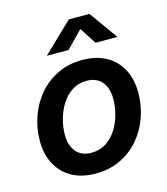

<svg xmlns="http://www.w3.org/2000/svg" viewBox="-112 -834 812 932"><g transform="rotate(-15 293.5 -367.5)"><path d="M254.9 11.2Q185.5 11.2 135.7 -16.4Q85.9 -43.9 59.1 -94Q32.2 -144 32.2 -210.9Q32.2 -275.4 53.2 -334.5Q74.2 -393.6 113.5 -439.5Q152.8 -485.4 208.3 -512Q263.7 -538.6 332 -538.6Q401.4 -538.6 451.4 -511Q501.5 -483.4 528.1 -433.1Q554.7 -382.8 554.7 -315.4Q554.7 -251.5 533.9 -192.6Q513.2 -133.8 473.9 -87.9Q434.6 -42 379.4 -15.4Q324.2 11.2 254.9 11.2ZM260.3 -91.8Q302.2 -91.8 334 -112.3Q365.7 -132.8 387 -166.3Q408.2 -199.7 418.9 -239.5Q429.7 -279.3 429.7 -317.4Q429.7 -353.5 417.7 -380.1Q405.8 -406.7 382.8 -421.1Q359.9 -435.5 326.7 -435.5Q284.7 -435.5 253.2 -415Q221.7 -394.5 200.4 -361.1Q179.2 -327.6 168.2 -287.8Q157.2 -248 157.2 -209Q157.2 -155.3 183.8 -123.5Q210.4 -91.8 260.3 -91.8ZM281.2 -602.5H173.8V-604.5L320.8 -745.6H424.3L525.4 -604.5V-602.5H417L362.8 -686Z"/></g></svg>

Font: Inter 24pt SemiBold
Style: Italic
Weight: 600
Italic angle: -9.3988°
Designer: Rasmus Andersson
Foundry: rsms
Version: Version 4.001;git-66647c0bb